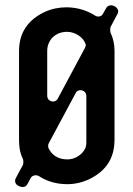

<svg xmlns="http://www.w3.org/2000/svg" viewBox="-20 -700 511 736"><path d="M234 -672C206 -672 177 -666 151 -654C87 -624 53 -574 53 -505V-165C53 -141 55 -117 68 -90C70 -86 70 -73 68 -68L41 -18C34 -6 39 8 52 13C64 19 78 19 85 6L98 -18C103 -28 119 -31 129 -25C161 -4 198 6 238 6C268 6 297 -1 324 -14C388 -46 419 -95 419 -165V-505C419 -530 414 -553 404 -574C402 -579 402 -593 404 -597L430 -646C445 -670 401 -694 387 -669L374 -646C369 -636 354 -634 345 -640C315 -659 278 -672 234 -672ZM237 -578C268 -578 300 -557 308 -531C310 -527 308 -521 306 -517L202 -323C192 -302 161 -310 161 -333V-505C161 -545 191 -578 237 -578ZM238 -89C203 -89 179 -105 166 -132C164 -137 164 -146 167 -151L270 -343C280 -363 311 -355 311 -332V-165C311 -155 311 -147 310 -141C305 -117 276 -89 238 -89Z"/></svg>

Font: DIN Rundschrift
Style: Mittel
Weight: 400
Version: Version 1.027